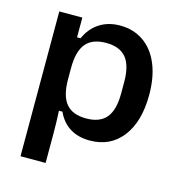

<svg xmlns="http://www.w3.org/2000/svg" viewBox="-106 -637 832 894"><g transform="rotate(15 310.5 -190.0)"><path d="M73 -534H184V-439H201Q223 -489 265 -516.5Q307 -544 365 -544Q429 -544 477.5 -510.5Q526 -477 552 -414.5Q578 -352 578 -267Q578 -138 521 -64Q464 10 365 10Q308 10 268.5 -15Q229 -40 208 -87H191Q194 -34 194 26V164H73ZM322 -85Q388 -85 419 -122.5Q450 -160 450 -240V-294Q450 -374 419 -411.5Q388 -449 322 -449Q256 -449 225 -411.5Q194 -374 194 -294V-240Q194 -160 225 -122.5Q256 -85 322 -85Z"/></g></svg>

Font: Mozilla Text BETA SemiBold
Style: Regular
Weight: 600
Designer: Studio DRAMA
Foundry: Studio DRAMA
Version: Version 0.100